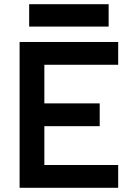

<svg xmlns="http://www.w3.org/2000/svg" viewBox="-20 -893 626 913"><path d="M73.2 0H542V-108.4H190.9V-293H454.1V-401.4H190.9V-585H542V-693.4H73.2ZM118.7 -766.6H496.6V-873H118.7Z"/></svg>

Font: Cascadia Mono SemiBold
Style: Regular
Weight: 600
Monospace: yes
Designer: Aaron Bell
Foundry: Saja Typeworks
Version: Version 2404.023